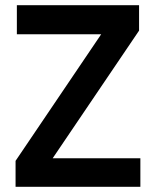

<svg xmlns="http://www.w3.org/2000/svg" viewBox="-20 -720 601 740"><path d="M521 0H40V-100L370 -588H45V-700H516V-602L183 -110H521Z"/></svg>

Font: Kulim Park
Style: Bold
Weight: 700
Designer: Noponies / Dale Sattler
Foundry: Noponies
Version: Version 1.000; ttfautohint (v1.8.3)